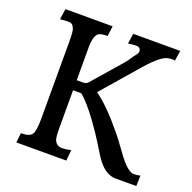

<svg xmlns="http://www.w3.org/2000/svg" viewBox="-131 -878 1012 1010"><g transform="rotate(20 375.0 -373.5)"><path d="M700.7 -689.5Q693.8 -691.4 691.2 -691.4Q688.5 -691.4 676.8 -690.9Q665 -690.4 654.1 -686.8Q643.1 -683.1 627.9 -672.9Q593.3 -647.9 548.3 -596.2L372.6 -393.6Q444.3 -342.8 541 -224.6Q566.9 -192.4 585.2 -166.3Q603.5 -140.1 619.6 -119.4Q635.7 -98.6 650.4 -84Q679.7 -54.7 700.4 -54.7Q721.2 -54.7 737.3 -59.1L735.4 0H620.6Q566.9 0 522.5 -56.2Q507.3 -75.2 494.1 -97.7Q454.6 -162.1 436 -189.5L399.4 -242.2Q336.9 -328.1 295.9 -359.9H250.5V-146.5Q250.5 -97.7 256.8 -82Q269 -53.7 299.8 -53.7Q319.8 -53.7 349.6 -60.5L343.3 0H64L69.8 -53.7Q117.2 -53.7 130.9 -73.2Q144.5 -92.8 144.5 -161.6V-596.7Q144.5 -649.4 138.4 -664.8Q132.3 -680.2 124.5 -685.3Q116.7 -690.4 108.6 -690.4Q100.6 -690.4 94.7 -690.2Q88.9 -689.9 82 -689.5L69.3 -688.5Q63 -688 58.1 -687.5L66.9 -747.1H331.1L323.7 -690.4Q281.7 -690.4 269.5 -677.7Q250.5 -656.7 250.5 -601.6V-416H284.2Q300.8 -416 311 -424.3L449.2 -583Q469.2 -606.4 473.6 -613.8Q482.9 -628.9 489.7 -637.7Q508.8 -660.2 508.8 -669.4Q508.8 -693.8 482.4 -693.8Q458.5 -693.8 438 -689.5L446.3 -747.1H709.5Z"/></g></svg>

Font: HeadlandOne
Style: Regular
Weight: 400
Designer: Gary Lonergan
Foundry: Sorkin Type Co.
Version: Version 1.002